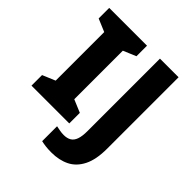

<svg xmlns="http://www.w3.org/2000/svg" viewBox="-247 -872 1247 1247"><g transform="rotate(45 376.5 -249.0)"><path d="M380 0H33V-97L121 -134V-580L33 -617V-714H380V-617L292 -580V-134L380 -97ZM431 216Q400 216 377 213Q354 210 337 206V69Q353 72 370.5 75.5Q388 79 408 79Q438 79 458.5 67Q479 55 489 27Q499 -1 499 -49V-714H670V-57Q670 42 639.5 102.5Q609 163 555.5 189.5Q502 216 431 216Z"/></g></svg>

Font: Noto Sans Armenian ExtraBold
Style: Regular
Weight: 800
Version: Version 2.007